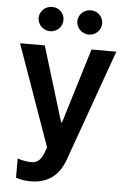

<svg xmlns="http://www.w3.org/2000/svg" viewBox="-63 -805 701 1054"><g transform="rotate(5 288.0 -278.0)"><path d="M146 204.5C246.1 204.5 304 153.1 334.9 66.1L553.3 -545.5H416.5L290.5 -133.5H284.8L159.1 -545.5H22.7L220.5 11.4L209.5 40.8C193.2 84.2 171.5 99.1 141.3 99.4C127.1 99.8 95.2 96.2 65 85.9V191.1C82.4 198.2 110.8 204.5 146 204.5ZM112.2 -692.5C112.2 -656.6 143.8 -625.7 181.1 -625.7C219.5 -625.7 249.3 -656.6 249.3 -692.5C249.3 -730.5 219.5 -759.6 181.1 -759.6C143.8 -759.6 112.2 -730.5 112.2 -692.5ZM325.3 -692.5C325.3 -656.6 356.9 -625.7 394.2 -625.7C432.5 -625.7 462.4 -656.6 462.4 -692.5C462.4 -730.5 432.5 -759.6 394.2 -759.6C356.9 -759.6 325.3 -730.5 325.3 -692.5Z"/></g></svg>

Font: Margiela Sans Semi Bold
Style: Regular
Weight: 600
Designer: Stefan Endress, Andreas Faust
Version: Version 1.100;FEAKit 1.0